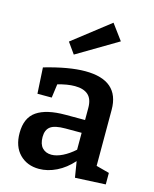

<svg xmlns="http://www.w3.org/2000/svg" viewBox="-123 -907 802 1000"><g transform="rotate(15 278.0 -407.0)"><path d="M471 -82 542 -63V-1L378 7L364 -79Q325 -35 278 -12Q231 11 184 11Q120 11 79.5 -30Q39 -71 39 -144Q39 -226 91 -261.5Q143 -297 245 -297H351V-362Q351 -410 326.5 -432Q302 -454 255 -454Q214 -454 163 -439L153 -365H76L68 -505Q199 -543 287 -543Q471 -543 471 -384ZM351 -137V-228H264Q206 -228 183 -210.5Q160 -193 160 -155Q160 -116 178.5 -96.5Q197 -77 228 -77Q255 -77 287.5 -93Q320 -109 351 -137ZM425 -741 206 -611 164 -670 363 -825Z"/></g></svg>

Font: Bitter Pro SemiBold
Style: Regular
Weight: 600
Designer: Sol Matas, and Bitter project Authors
Foundry: Sol Matas
Version: Version 1.010